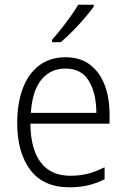

<svg xmlns="http://www.w3.org/2000/svg" viewBox="-20 -785 536 815"><path d="M259 -542Q321 -542 362.5 -510Q404 -478 424.5 -423.5Q445 -369 445 -300V-260H109Q110 -152 153 -95.5Q196 -39 278 -39Q319 -39 352.5 -47.5Q386 -56 424 -75V-24Q390 -7 354.5 1.5Q319 10 275 10Q164 10 108.5 -64Q53 -138 53 -263Q53 -346 76.5 -409Q100 -472 146 -507Q192 -542 259 -542ZM258 -494Q194 -494 155.5 -446.5Q117 -399 111 -306H389Q389 -388 357.5 -441Q326 -494 258 -494ZM378 -757Q363 -736 339 -708Q315 -680 288 -652.5Q261 -625 238 -606H201V-616Q230 -649 261 -690Q292 -731 312 -765H378Z"/></svg>

Font: Noto Sans Sinhala UI SemiCondensed Light
Style: Regular
Weight: 300
Width: 4
Designer: Jelle Bosma - Monotype Design Team
Foundry: Monotype Imaging Inc.
Version: Version 2.006; ttfautohint (v1.8.4.7-5d5b)